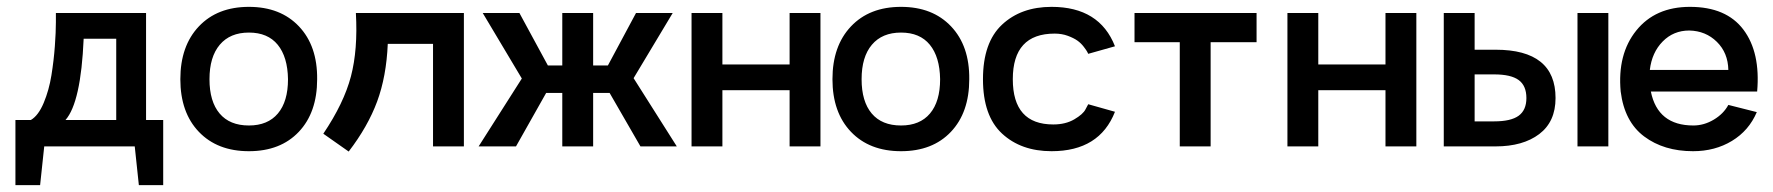

<svg xmlns="http://www.w3.org/2000/svg" viewBox="-20 -427 5172 560"><path d="M406 -77H456V113H385L373 0H109L97 113H25V-77H70Q92 -90 107.5 -127Q123 -164 130 -207.5Q137 -251 140 -292.5Q143 -334 143 -362V-389H406ZM319 -314H224Q216 -128 171 -77H319Z M905 -196Q905 -99 851.5 -42.5Q798 14 706 14Q614 14 560 -42.5Q506 -99 506 -196Q506 -293 560 -350Q614 -407 706 -407Q798 -407 852 -350Q906 -293 905 -196ZM706 -61Q761 -61 790.5 -96Q820 -131 820 -196Q819 -261 790 -296.5Q761 -332 706 -332Q651 -332 621 -296.5Q591 -261 591 -196Q591 -131 620.5 -96Q650 -61 706 -61Z M1018 -389H1333V0H1243V-299H1111Q1107 -204 1080 -131Q1053 -58 997 15L923 -37Q983 -126 1003.5 -204Q1024 -282 1018 -389Z M1848 0 1758 -156H1710V0H1620V-156H1573L1485 0H1376L1502 -198L1388 -389H1495L1578 -236H1620V-389H1710V-236H1753L1835 -389H1942L1828 -199L1954 0Z M2283 -389H2373V0H2283V-164H2087V0H1997V-389H2087V-239H2283Z M2807 -196Q2807 -99 2753.5 -42.5Q2700 14 2608 14Q2516 14 2462 -42.5Q2408 -99 2408 -196Q2408 -293 2462 -350Q2516 -407 2608 -407Q2700 -407 2754 -350Q2808 -293 2807 -196ZM2608 -61Q2663 -61 2692.5 -96Q2722 -131 2722 -196Q2721 -261 2692 -296.5Q2663 -332 2608 -332Q2553 -332 2523 -296.5Q2493 -261 2493 -196Q2493 -131 2522.5 -96Q2552 -61 2608 -61Z M3047 14Q2958 14 2902.5 -37.5Q2847 -89 2847 -196Q2847 -303 2902.5 -355Q2958 -407 3047 -407Q3187 -407 3232 -292L3154 -270Q3153 -272 3151 -276Q3149 -280 3141 -290.5Q3133 -301 3122.5 -308.5Q3112 -316 3094.5 -322.5Q3077 -329 3056 -329Q2934 -329 2934 -196Q2934 -64 3052 -64Q3088 -64 3113.5 -79Q3139 -94 3146 -108L3154 -123L3232 -101Q3187 14 3047 14Z M3645 -389V-304H3511V0H3421V-304H3289V-389Z M4021 -389H4111V0H4021V-164H3825V0H3735V-389H3825V-239H4021Z M4342 -282Q4517 -282 4517 -141Q4517 -72 4469.5 -36Q4422 0 4342 0H4191V-389H4281V-282ZM4581 -389H4671V0H4581ZM4338 -73Q4387 -73 4409.5 -89.5Q4432 -106 4432 -141Q4432 -177 4409.5 -193.5Q4387 -210 4338 -210H4281V-73Z M4795 -160Q4815 -61 4919 -61Q4950 -61 4978.5 -78Q5007 -95 5021 -121L5104 -100Q5081 -46 5031.5 -16Q4982 14 4918 14Q4833 14 4775.5 -29Q4718 -72 4707 -160Q4697 -269 4752.5 -338Q4808 -407 4909 -407Q5015 -407 5065 -340.5Q5115 -274 5105 -160ZM4907 -338Q4861 -338 4829.5 -306Q4798 -274 4792 -223H5021Q5020 -273 4987.5 -305Q4955 -337 4907 -338Z"/></svg>

Font: MB Grotesk
Style: Regular
Weight: 400
Designer: Nawras Khrais
Foundry: Nawras Khrais
Version: Version 1.000;PS 001.000;hotconv 1.0.88;makeotf.lib2.5.64775